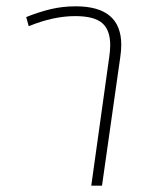

<svg xmlns="http://www.w3.org/2000/svg" viewBox="-20 -588 490 608"><path d="M364 -446Q364 -429 361 -408L303 0H269L326 -408Q329 -428 329 -445Q329 -493 303.5 -515Q278 -537 218 -537Q149 -537 71 -505L63 -534Q103 -550 140.5 -559Q178 -568 220 -568Q364 -568 364 -446Z"/></svg>

Font: FiraGO UltraLight
Style: Italic
Weight: 200
Italic angle: -8°
Designer: bBox Type GmbH
Foundry: bBox Type GmbH
Version: Version 1.001